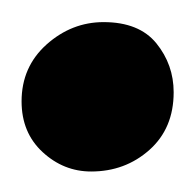

<svg xmlns="http://www.w3.org/2000/svg" viewBox="-30 -486 181 178"><path d="M54.5 -327Q29 -327 9.5 -345Q-10 -363 -10 -392Q-10 -424 13.2 -444.8Q36.5 -465.5 66 -465.5Q99 -465.5 115 -445.8Q131 -426 131 -400.5Q131 -367 108.5 -347Q86 -327 54.5 -327Z"/></svg>

Font: Merriweather 28pt Medium
Style: Regular
Weight: 500
Version: Version 2.100